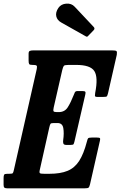

<svg xmlns="http://www.w3.org/2000/svg" viewBox="-58 -1024 656 1044"><path d="M210 -331 158.5 -101Q154.5 -85 159.5 -82Q164.5 -79 183.5 -79H210.5Q270.5 -79 309.2 -95Q348 -111 372.5 -149Q397 -187 414.5 -254Q417.5 -267 420.8 -271.5Q424 -276 440.5 -276H469Q482 -276 485 -273Q488 -270 485.5 -259.5L431.5 -22Q428 -7.5 423.8 -3.8Q419.5 0 402 0H-18.5Q-29 0 -33.8 -3.5Q-38.5 -7 -38.5 -19V-55Q-38.5 -69 -35.5 -74Q-32.5 -79 -19 -79H-9Q8 -79 11.2 -82.2Q14.5 -85.5 17.5 -100L142 -649.5Q145 -664 140.5 -667.5Q136 -671 121.5 -671H118.5Q104 -671 100.8 -675.5Q97.5 -680 97.5 -694.5V-732Q97.5 -744.5 104.2 -747.2Q111 -750 123 -750H551Q571 -750 575.2 -746.2Q579.5 -742.5 577 -726L529.5 -517.5Q526 -503.5 523 -500.2Q520 -497 503.5 -497H471Q458.5 -497 458.2 -503.2Q458 -509.5 459.5 -518.5Q476.5 -604 455 -637.5Q433.5 -671 356.5 -671H315Q293.5 -671 289.2 -666Q285 -661 280.5 -643L234 -439.5Q230.5 -424 233.2 -419.2Q236 -414.5 251 -414.5H261.5Q294 -414.5 310.5 -440.8Q327 -467 342.5 -506.5Q345.5 -515.5 349.2 -522.2Q353 -529 364.5 -529H389Q403 -529 405.8 -524.8Q408.5 -520.5 405.5 -508.5L347 -255Q344.5 -244.5 342 -240.2Q339.5 -236 326.5 -236H302.5Q289 -236 286.5 -243.8Q284 -251.5 285.5 -261.5Q291 -300 286.2 -327.5Q281.5 -355 254.5 -355H234.5Q219.5 -355 216.5 -350.5Q213.5 -346 210 -331ZM259.5 -981Q274 -1002 302.2 -1004.2Q330.5 -1006.5 348 -987.5L451 -878Q460 -869 451.5 -860L422.5 -830Q418.5 -825.5 415.8 -824.5Q413 -823.5 407.5 -827L274.5 -902Q253 -914 248 -935.2Q243 -956.5 259.5 -981Z"/></svg>

Font: Besley* Condensed Semi
Style: Italic
Weight: 600
Width: 3
Italic angle: -13°
Designer: Owen Earl
Foundry: indestructible type*
Version: Version 3.000; ttfautohint (v1.8.3)